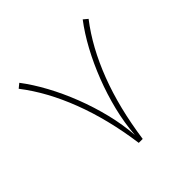

<svg xmlns="http://www.w3.org/2000/svg" viewBox="-162 -823 991 991"><g transform="rotate(-45 333.0 -327.5)"><path d="M564.5 -655.3Q521.5 -599.1 482.4 -527.1Q443.4 -455.1 411.9 -374Q380.4 -293 359.6 -208.7Q338.9 -124.5 333 -43Q327.1 -124.5 306.4 -208.7Q285.6 -293 254.2 -374Q222.7 -455.1 183.6 -527.1Q144.5 -599.1 101.6 -655.3L77.6 -635.7Q123 -577.1 160.9 -507.8Q198.7 -438.5 229.2 -358.9Q259.8 -279.3 282.2 -189.5Q304.7 -99.6 318.4 0H347.2Q361.3 -99.6 383.5 -189.5Q405.8 -279.3 436.3 -358.9Q466.8 -438.5 504.6 -507.8Q542.5 -577.1 587.9 -635.7Z"/></g></svg>

Font: Estedad-FD-VF Thin
Style: Regular
Weight: 100
Designer: Amin Abedi
Version: Version 5.0